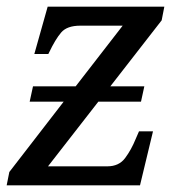

<svg xmlns="http://www.w3.org/2000/svg" viewBox="-21 -556 552 576"><path d="M-1 0 7 -40 170 -251H68L78 -297H206L347 -479H220Q180 -479 162.5 -458.5Q145 -438 126 -398L124 -394H82L122 -536H472L464 -495L310 -297H412L402 -251H274L123 -57H301Q336 -57 354.5 -82Q373 -107 386 -139L396 -162H438L399 0Z"/></svg>

Font: NotoSerif-Italic
Style: Regular
Weight: 400
Italic angle: -12°
Designer: Monotype Design Team
Foundry: Monotype Imaging Inc.
Version: Version 2.007; ttfautohint (v1.8) -l 8 -r 50 -G 200 -x 14 -D